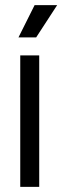

<svg xmlns="http://www.w3.org/2000/svg" viewBox="-20 -729 243 749"><path d="M59 0V-513H133V0ZM121 -583H52L115 -709H203Z"/></svg>

Font: Bricolage Grotesque 72pt Light
Style: Regular
Weight: 300
Designer: Mathieu Triay
Foundry: Atelier Triay
Version: Version 1.001;gftools[0.9.33.dev8+g029e19f]